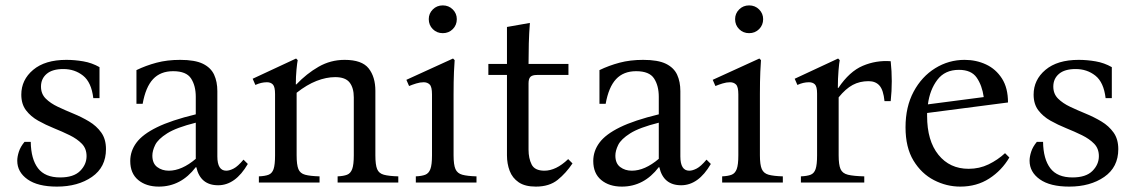

<svg xmlns="http://www.w3.org/2000/svg" viewBox="-20 -677 4205 712"><path d="M191 15Q120 15 82 -12Q44 -39 44 -81Q44 -96 50 -114.5Q56 -133 71 -151H94Q95 -87 121 -53Q147 -19 203 -19Q253 -19 277 -43Q301 -67 301 -98Q301 -126 283.5 -144Q266 -162 238.5 -175.5Q211 -189 180 -201.5Q149 -214 121.5 -229.5Q94 -245 76.5 -268Q59 -291 59 -326Q59 -381 103 -418Q147 -455 226 -455Q257 -455 289 -449.5Q321 -444 349 -428V-313H326Q319 -372 288 -396.5Q257 -421 215 -421Q174 -421 153 -403Q132 -385 132 -356Q132 -329 149.5 -311.5Q167 -294 194.5 -281Q222 -268 252.5 -255.5Q283 -243 310.5 -226.5Q338 -210 355.5 -185.5Q373 -161 373 -124Q373 -57 321 -21Q269 15 191 15Z M569 15Q522 15 492.5 -9.5Q463 -34 463 -80Q463 -117 486 -148Q509 -179 562 -205Q615 -231 706 -253V-318Q706 -359 688.5 -386Q671 -413 622 -413Q575 -413 547.5 -383.5Q520 -354 509 -292H486V-417Q521 -434 560.5 -444.5Q600 -455 648 -455Q703 -455 732.5 -440.5Q762 -426 774 -400Q786 -374 786 -339V-97Q786 -44 819 -44Q831 -44 846.5 -52Q862 -60 883 -85L899 -69Q853 10 789 10Q723 10 708 -57H706Q651 15 569 15ZM606 -44Q654 -44 706 -88V-222Q634 -204 600 -182.5Q566 -161 555.5 -139.5Q545 -118 545 -100Q545 -71 563 -57.5Q581 -44 606 -44Z M1372 -101Q1372 -66 1378.5 -50Q1385 -34 1403.5 -29Q1422 -24 1457 -23V0H1232V-23Q1254 -24 1267 -29Q1280 -34 1286 -50Q1292 -66 1292 -101V-316Q1292 -351 1276.5 -371Q1261 -391 1223 -391Q1190 -391 1154 -377Q1118 -363 1080 -333V-101Q1080 -66 1086.5 -50Q1093 -34 1111.5 -29Q1130 -24 1165 -23V0H940V-23Q963 -24 976 -29Q989 -34 994.5 -50Q1000 -66 1000 -101V-328Q1000 -355 992 -363.5Q984 -372 970 -372Q959 -372 948.5 -369.5Q938 -367 927 -362L917 -385L1078 -460L1084 -454Q1082 -445 1079.5 -419Q1077 -393 1077 -364H1079Q1117 -404 1161.5 -429.5Q1206 -455 1258 -455Q1322 -455 1347 -423.5Q1372 -392 1372 -340Z M1662 -101Q1662 -66 1669 -50Q1676 -34 1694.5 -29Q1713 -24 1747 -23V0H1522V-23Q1544 -24 1557 -29Q1570 -34 1576 -50Q1582 -66 1582 -101V-327Q1582 -355 1573.5 -363.5Q1565 -372 1551 -372Q1538 -372 1523.5 -367.5Q1509 -363 1497 -358L1487 -381L1660 -460L1666 -454Q1665 -446 1663.5 -411Q1662 -376 1662 -328ZM1622 -554Q1600 -554 1585 -569Q1570 -584 1570 -606Q1570 -627 1585 -642Q1600 -657 1622 -657Q1644 -657 1659 -642Q1674 -627 1674 -606Q1674 -584 1659 -569Q1644 -554 1622 -554Z M2087 -87 2103 -71Q2079 -35 2048 -10Q2017 15 1967 15Q1927 15 1903.5 -1Q1880 -17 1870 -43.5Q1860 -70 1860 -101V-399H1791V-440H1860V-577L1945 -592Q1942 -554 1941 -516Q1940 -478 1940 -440H2088V-399H1971Q1954 -399 1947 -392Q1940 -385 1940 -368V-122Q1940 -90 1951.5 -67Q1963 -44 1999 -44Q2020 -44 2042 -54.5Q2064 -65 2087 -87Z M2286 15Q2239 15 2209.5 -9.5Q2180 -34 2180 -80Q2180 -117 2203 -148Q2226 -179 2279 -205Q2332 -231 2423 -253V-318Q2423 -359 2405.5 -386Q2388 -413 2339 -413Q2292 -413 2264.5 -383.5Q2237 -354 2226 -292H2203V-417Q2238 -434 2277.5 -444.5Q2317 -455 2365 -455Q2420 -455 2449.5 -440.5Q2479 -426 2491 -400Q2503 -374 2503 -339V-97Q2503 -44 2536 -44Q2548 -44 2563.5 -52Q2579 -60 2600 -85L2616 -69Q2570 10 2506 10Q2440 10 2425 -57H2423Q2368 15 2286 15ZM2323 -44Q2371 -44 2423 -88V-222Q2351 -204 2317 -182.5Q2283 -161 2272.5 -139.5Q2262 -118 2262 -100Q2262 -71 2280 -57.5Q2298 -44 2323 -44Z M2798 -101Q2798 -66 2805 -50Q2812 -34 2830.5 -29Q2849 -24 2883 -23V0H2658V-23Q2680 -24 2693 -29Q2706 -34 2712 -50Q2718 -66 2718 -101V-327Q2718 -355 2709.5 -363.5Q2701 -372 2687 -372Q2674 -372 2659.5 -367.5Q2645 -363 2633 -358L2623 -381L2796 -460L2802 -454Q2801 -446 2799.5 -411Q2798 -376 2798 -328ZM2758 -554Q2736 -554 2721 -569Q2706 -584 2706 -606Q2706 -627 2721 -642Q2736 -657 2758 -657Q2780 -657 2795 -642Q2810 -627 2810 -606Q2810 -584 2795 -569Q2780 -554 2758 -554Z M2950 0V-23Q2973 -24 2986 -29Q2999 -34 3004.5 -50Q3010 -66 3010 -101V-330Q3010 -356 3002 -364Q2994 -372 2980 -372Q2969 -372 2958.5 -369.5Q2948 -367 2937 -362L2927 -385L3088 -460L3094 -454Q3092 -445 3089.5 -415.5Q3087 -386 3087 -351H3089Q3130 -412 3179.5 -433Q3229 -454 3283 -450Q3291 -376 3283 -302H3260Q3256 -343 3241.5 -359.5Q3227 -376 3201 -376Q3168 -376 3142 -362Q3116 -348 3090 -316V-101Q3090 -66 3097 -50Q3104 -34 3124.5 -29Q3145 -24 3185 -23V0Z M3541 15Q3490 15 3443.5 -9Q3397 -33 3367.5 -81.5Q3338 -130 3338 -205Q3338 -281 3368 -337Q3398 -393 3448 -424Q3498 -455 3557 -455Q3600 -455 3636.5 -438Q3673 -421 3695.5 -386Q3718 -351 3718 -297L3418 -258Q3418 -253 3418 -247Q3418 -155 3460 -103Q3502 -51 3572 -51Q3612 -51 3646 -67.5Q3680 -84 3707 -109L3723 -93Q3695 -45 3648.5 -15Q3602 15 3541 15ZM3536 -418Q3484 -418 3456 -381Q3428 -344 3421 -290L3628 -317Q3622 -360 3602 -389Q3582 -418 3536 -418Z M3945 15Q3874 15 3836 -12Q3798 -39 3798 -81Q3798 -96 3804 -114.5Q3810 -133 3825 -151H3848Q3849 -87 3875 -53Q3901 -19 3957 -19Q4007 -19 4031 -43Q4055 -67 4055 -98Q4055 -126 4037.5 -144Q4020 -162 3992.5 -175.5Q3965 -189 3934 -201.5Q3903 -214 3875.5 -229.5Q3848 -245 3830.5 -268Q3813 -291 3813 -326Q3813 -381 3857 -418Q3901 -455 3980 -455Q4011 -455 4043 -449.5Q4075 -444 4103 -428V-313H4080Q4073 -372 4042 -396.5Q4011 -421 3969 -421Q3928 -421 3907 -403Q3886 -385 3886 -356Q3886 -329 3903.5 -311.5Q3921 -294 3948.5 -281Q3976 -268 4006.5 -255.5Q4037 -243 4064.5 -226.5Q4092 -210 4109.5 -185.5Q4127 -161 4127 -124Q4127 -57 4075 -21Q4023 15 3945 15Z"/></svg>

Font: Bona Nova
Style: Regular
Weight: 400
Designer: Mateusz Machalski
Foundry: Capitalics
Version: Version 4.001; ttfautohint (v1.8.3)